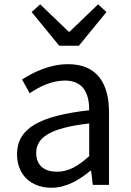

<svg xmlns="http://www.w3.org/2000/svg" viewBox="-20 -853 603 886"><path d="M217.2 13.4C284.5 13.4 345.4 -21.7 396.7 -64.9H400.5L408.2 0H483.1V-334C483.1 -468.7 427.5 -556.8 294.5 -556.8C207.4 -556.8 131.2 -518.2 81.9 -486L117 -422.7C160 -451.7 216.8 -481.3 280 -481.3C369.2 -481.3 391.9 -414 391.7 -344.2C160.5 -318.4 58.6 -259.5 58.6 -141.3C58.6 -43.3 126.2 13.4 217.2 13.4ZM242.8 -60.6C189.4 -60.6 147.1 -85.1 147.1 -147.4C147.1 -217.3 208.7 -262.5 391.7 -283.2V-132.4C339.4 -85.5 295.3 -60.6 242.8 -60.6ZM253.2 -642.1H344L471.2 -797.4L432.7 -833L301.1 -706.6H297.1L165.3 -833L126 -797.4Z"/></svg>

Font: Source Han Sans JP VF
Style: Regular
Weight: 250
Designer: Ryoko NISHIZUKA 西塚涼子 (kana, bopomofo & ideographs); Paul D. Hunt (Latin, Greek & Cyrillic); Sandoll Communications 산돌커뮤니
Foundry: Adobe
Version: Version 2.004;hotconv 1.0.118;makeotfexe 2.5.65603